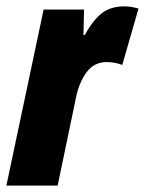

<svg xmlns="http://www.w3.org/2000/svg" viewBox="-32 -583 455 603"><path d="M-12 0H149L207 -278Q216 -323 239.5 -355.5Q263 -388 303 -388Q330 -388 352 -379L403 -556Q380 -563 358 -563Q316 -563 288.5 -542Q261 -521 234 -473H230L232 -553H105Z"/></svg>

Font: Noto Sans Display Condensed Black
Style: Italic
Weight: 900
Width: 3
Italic angle: -192°
Designer: Monotype Design Team
Foundry: Monotype Imaging Inc.
Version: Version 1.900